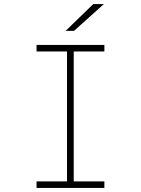

<svg xmlns="http://www.w3.org/2000/svg" viewBox="-20 -920 690 940"><path d="M159 0V-32H308V-668H159V-700H491V-668H341V-32H491V0ZM342.5 -769H301.5L436.5 -900H488.5Z"/></svg>

Font: Trispace Thin Thin
Style: Regular
Weight: 250
Version: Version 1.210